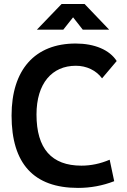

<svg xmlns="http://www.w3.org/2000/svg" viewBox="-20 -918 626 948"><path d="M365.2 9.8C426.8 9.8 486.3 -1 543.9 -23.4L521.5 -129.4C475.6 -109.9 429.7 -100.1 381.8 -100.1C234.9 -100.1 160.2 -184.1 160.2 -352.5C160.2 -506.3 236.8 -593.3 354.5 -593.3C407.2 -593.3 454.6 -570.8 483.9 -531.2L556.2 -616.7C521 -671.9 446.8 -703.1 353.5 -703.1C151.9 -703.1 37.1 -573.2 37.1 -347.7C37.1 -109.4 147 9.8 365.2 9.8ZM162.1 -771.5H292.5L340.8 -832.5L388.7 -771.5H519L397.5 -898.4H284.2Z"/></svg>

Font: Cascadia Code NF SemiBold
Style: Regular
Weight: 600
Monospace: yes
Designer: Aaron Bell
Foundry: Saja Typeworks
Version: Version 2404.023